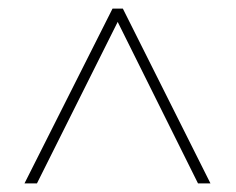

<svg xmlns="http://www.w3.org/2000/svg" viewBox="-20 -832 549 447"><path d="M37 -405 242 -812H266L470 -405H441L254 -781L66 -405Z"/></svg>

Font: Noto Sans Telugu UI SemiCondensed Thin
Style: Regular
Weight: 100
Width: 4
Designer: Jelle Bosma - Monotype Design Team
Foundry: Monotype Imaging Inc.
Version: Version 2.005; ttfautohint (v1.8.4.7-5d5b)